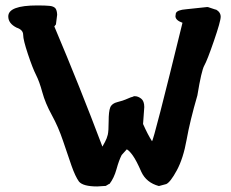

<svg xmlns="http://www.w3.org/2000/svg" viewBox="-20 -670 834 692"><path d="M691.4 -326.2Q664.6 -233.9 652.6 -166.5Q640.6 -99.1 617.2 -55.9Q593.8 -12.7 578.6 -6.3H578.1L552.7 0.5Q507.3 -11.7 489.3 -50.8Q471.7 -91.3 458.7 -109.4Q445.8 -127.4 437 -131.8L418.5 -111.3Q408.7 -92.3 399.9 -60.3Q391.1 -28.3 374.5 -6.8L373.5 -7.3L361.3 0L330.6 2Q279.3 2 264.6 -15.6Q251.5 -33.7 237.8 -72.5Q224.1 -111.3 207.3 -161.9Q190.4 -212.4 166.7 -255.4Q143.1 -298.3 132.6 -337.2Q122.1 -376 109.9 -399.9Q97.7 -423.8 80.6 -475.1Q63.5 -526.4 63.5 -544.4Q63.5 -562.5 40 -570.3Q9.8 -585.4 9.8 -610.8Q9.8 -650.4 114.3 -650.4Q143.1 -650.4 158.2 -648.9Q173.3 -647.5 179.7 -640.1Q185.5 -632.3 186 -616.7L181.6 -582Q177.7 -576.7 175.8 -574.7Q267.6 -357.9 349.1 -141.6Q351.6 -146 358.4 -158.4Q365.2 -170.9 368.4 -184.3Q371.6 -197.8 371.6 -233.2Q371.6 -268.6 377.4 -283Q383.3 -297.4 403.6 -302.2Q423.8 -307.1 438.2 -313.7Q452.6 -320.3 460.4 -321.8L461.9 -323.2H466.8Q477.5 -323.2 488.8 -314.5Q500 -305.7 500 -284.2L495.6 -223.1Q512.7 -184.6 527.8 -161.1Q533.2 -161.1 637.7 -587.9Q612.8 -596.7 612.3 -611.3L613.8 -622.1Q618.2 -634.3 651.4 -636.7L725.1 -644.5H729.5L757.3 -635.3L758.3 -635.7Q775.4 -626 775.4 -609.6Q775.4 -593.3 751 -522.5Q726.6 -451.7 716.3 -433.8Q706.1 -416 691.4 -326.2Z"/></svg>

Font: Drukaatie burti
Style: Demi
Weight: 600
Version: Version 0.14